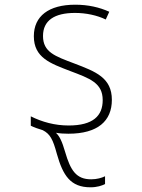

<svg xmlns="http://www.w3.org/2000/svg" viewBox="-20 -559 603 817"><path d="M271 10C396 10 456 -44 456 -134C456 -228 388 -254 296 -289C214 -320 163 -337 163 -406C163 -472 212 -504 299 -504C346 -504 393 -494 430 -476L445 -509C403 -528 355 -539 300 -539C187 -539 124 -490 124 -405C124 -313 195 -289 278 -257C363 -225 417 -206 417 -133C417 -66 376 -25 272 -25C213 -25 159 -40 111 -64V-24C125 -17 142 -11 162 -5C193 11 205 33 222 96C248 188 280 238 365 238C393 238 414 231 427 224V191C413 198 392 204 368 204C304 204 280 166 257 87C244 42 233 20 218 6C235 9 253 10 271 10Z"/></svg>

Font: Noto Sans Mono SemiCondensed ExtraLight
Style: Regular
Weight: 200
Width: 4
Designer: Monotype Design Team
Foundry: Monotype Imaging Inc.
Version: Version 2.014